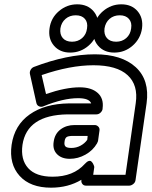

<svg xmlns="http://www.w3.org/2000/svg" viewBox="-20 -826 695 880"><path d="M33.2 -162.1Q46.4 -252.4 116 -301.5Q185.5 -350.6 295.9 -352.1H397.9Q389.2 -376 337.9 -376Q270 -376 179.2 -338.9Q169.4 -334.5 159.7 -338.4Q149.9 -342.3 147 -353L117.2 -486.8Q115.2 -496.6 120.4 -505.9Q125.5 -515.1 134.8 -519Q287.1 -577.1 415 -577.1Q537.6 -577.1 602.1 -518.1Q666.5 -459 651.9 -353L601.1 0Q599.6 10.7 590.3 17.8Q581.1 24.9 571.8 24.9H374Q363.3 24.9 357.4 17.1Q351.6 9.3 353 0V-2Q292.5 34.2 213.9 34.2Q118.7 34.2 69.8 -20Q21 -74.2 33.2 -162.1ZM83 -162.1Q73.7 -94.7 109.1 -55.4Q144.5 -16.1 221.2 -16.1Q316.4 -16.1 369.1 -75.2Q378.4 -85.4 386.2 -87.9Q394 -90.3 398.7 -85.9Q403.3 -81.5 406.5 -75.9Q409.7 -70.3 411.1 -65.4L412.1 -60.1L407.2 -24.9H555.2L602.1 -353Q614.3 -436 564.9 -481.4Q515.6 -526.9 408.2 -526.9Q301.8 -526.9 170.9 -481.9L190.9 -395Q280.3 -425.8 345.2 -425.8Q398.9 -425.8 427.7 -400.1Q456.5 -374.5 450.2 -329.1V-327.1Q449.2 -317.9 440.9 -309.8Q432.6 -301.8 421.9 -301.8H289.1Q103.5 -298.8 83 -162.1ZM207 -695.8Q213.4 -743.7 250 -774.9Q286.6 -806.2 334 -806.2Q381.3 -806.2 408.4 -774.9Q435.5 -743.7 429.2 -695.8Q422.4 -648.4 386 -616.7Q349.6 -585 301.8 -585Q254.4 -585 227.3 -616.7Q200.2 -648.4 207 -695.8ZM226.1 -176.8Q231 -212.9 257.6 -232.9Q284.2 -252.9 321.8 -252.9H414.1Q423.3 -252.9 430.4 -245.8Q437.5 -238.8 436 -228L429.2 -179.2Q426.8 -171.9 424.8 -168.9Q405.8 -136.2 371.6 -117.2Q337.4 -98.1 299.8 -98.1Q262.2 -98.1 241.2 -119.6Q220.2 -141.1 226.1 -176.8ZM256.8 -695.8Q253.4 -668 267.8 -651.4Q282.2 -634.8 310.1 -634.8Q337.4 -634.8 356.4 -651.4Q375.5 -668 378.9 -695.8Q383.3 -723.1 369.1 -739.5Q355 -755.9 327.1 -755.9Q299.3 -755.9 280.3 -739.5Q261.2 -723.1 256.8 -695.8ZM275.9 -176.8Q273.4 -161.6 280 -154.8Q286.6 -147.9 307.1 -147.9Q329.6 -147.9 348.9 -158.2Q368.2 -168.5 379.9 -185.1L381.8 -203.1H314.9Q292 -203.1 284.7 -197.3Q277.3 -191.4 275.9 -176.8ZM409.2 -695.8Q415.5 -743.7 452.1 -774.9Q488.8 -806.2 536.1 -806.2Q583.5 -806.2 610.4 -774.9Q637.2 -743.7 630.9 -695.8Q624 -648.4 587.9 -616.7Q551.8 -585 503.9 -585Q456.5 -585 429.4 -616.7Q402.3 -648.4 409.2 -695.8ZM459 -695.8Q455.6 -668 470 -651.4Q484.4 -634.8 512.2 -634.8Q539.6 -634.8 558.6 -651.4Q577.6 -668 581.1 -695.8Q585.4 -722.7 571 -739.3Q556.6 -755.9 528.8 -755.9Q501 -755.9 482.2 -739.5Q463.4 -723.1 459 -695.8Z"/></svg>

Font: Trueno ExtraBold Outline
Style: Italic
Weight: 800
Width: 6
Designer: Julieta Ulanovsky
Foundry: Julieta Ulanovsky
Version: Version 3.001b | FøM Fix